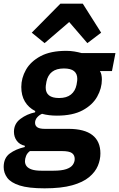

<svg xmlns="http://www.w3.org/2000/svg" viewBox="-50 -814 649 1046"><path d="M497 22Q497 56 483 89.5Q469 123 435.5 151Q402 179 343 195.5Q284 212 193 212Q105 212 57 196.5Q9 181 -10.5 154.5Q-30 128 -30 96Q-30 47 3 22.5Q36 -2 85 -13V-20Q57 -26 41.5 -47Q26 -68 26 -96Q26 -140 61.5 -166.5Q97 -193 141 -202L142 -209Q105 -228 85.5 -261Q66 -294 66 -340Q66 -389 91.5 -434Q117 -479 171 -508Q225 -537 311 -537Q334 -537 355 -533.5Q376 -530 394 -525H579L560 -427H495V-425Q500 -419 502.5 -406.5Q505 -394 505 -381Q505 -333 479.5 -287.5Q454 -242 400 -213Q346 -184 260 -184Q238 -184 217.5 -186.5Q197 -189 179 -194Q163 -187 152 -174Q141 -161 141 -145Q141 -129 153.5 -120.5Q166 -112 194 -112H323Q410 -112 453.5 -78Q497 -44 497 22ZM272 -280Q313 -280 336.5 -299Q360 -318 367 -352Q370 -367 370.5 -374Q371 -381 371 -385Q371 -412 353.5 -426.5Q336 -441 298 -441Q257 -441 233.5 -422.5Q210 -404 203 -369Q200 -354 199.5 -347Q199 -340 199 -336Q199 -309 217 -294.5Q235 -280 272 -280ZM357 52Q357 31 342 20Q327 9 286 9H113Q98 20 92 35.5Q86 51 86 64Q86 80 95 91.5Q104 103 123.5 109.5Q143 116 176 116H241Q285 116 310.5 107.5Q336 99 346.5 84Q357 69 357 52ZM279 -794H401L501 -636L426 -579L327 -694L193 -579L123 -636Z"/></svg>

Font: IBM Plex Sans
Style: Italic
Weight: 400
Italic angle: -11.31°
Designer: Mike Abbink, Paul van der Laan, Pieter van Rosmalen
Foundry: Bold Monday
Version: Version 3.201